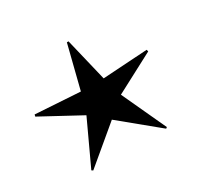

<svg xmlns="http://www.w3.org/2000/svg" viewBox="-108 -582 727 708"><g transform="rotate(-30 255.5 -228.5)"><path d="M411 1 416 -3 329 -191 496 -279 494 -287 304 -275 260 -458H253L207 -275L17 -287L15 -279L181 -189L95 -4L101 0L254 -128Z"/></g></svg>

Font: Noto Sans Arabic ExtCond Light
Style: Regular
Weight: 300
Width: 2
Designer: Monotype Design Team, Nadine Chahine, Nizar Qandah and Khaled Hosny
Foundry: Monotype Imaging Inc.
Version: Version 2.012